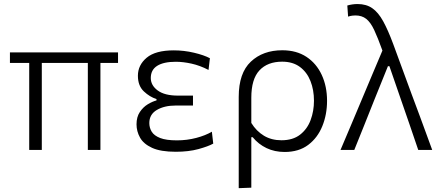

<svg xmlns="http://www.w3.org/2000/svg" viewBox="-20 -762 2246 976"><path d="M128.5 0V-442H30.5V-495.5H580V-442H490.5V0H426.5V-442H192.5V0Z M873.5 9.5Q796.5 9.5 753 -10.5Q709.5 -30.5 691.8 -62.5Q674 -94.5 674 -130Q674 -167.5 690.8 -192.5Q707.5 -217.5 731 -231.8Q754.5 -246 775.5 -251.5V-258.5Q741.5 -269 711.2 -297.5Q681 -326 681 -377Q681 -431 725.5 -468.5Q770 -506 863.5 -506Q915.5 -506 966.2 -494Q1017 -482 1047 -466L1040 -406.5Q996.5 -429 953.8 -438.5Q911 -448 873.5 -448Q812 -448 779.2 -427.5Q746.5 -407 746.5 -365.5Q746.5 -328 781.8 -302Q817 -276 884.5 -276H961V-225.5H872.5Q815.5 -225.5 777.2 -203Q739 -180.5 739 -136.5Q739 -112.5 751.2 -92.5Q763.5 -72.5 794 -60.5Q824.5 -48.5 879.5 -48.5Q930.5 -48.5 977.8 -61Q1025 -73.5 1057 -92.5L1064 -32Q1039 -18 989 -4.2Q939 9.5 873.5 9.5Z M1193.5 194.5V-269.5Q1193.5 -390.5 1255 -448.5Q1316.5 -506.5 1415 -506.5Q1487 -506.5 1537.8 -473Q1588.5 -439.5 1615.5 -381.2Q1642.5 -323 1642.5 -249.5Q1642.5 -180 1618.5 -120.8Q1594.5 -61.5 1546.8 -25.5Q1499 10.5 1427 10.5Q1376 10.5 1334.8 -9.2Q1293.5 -29 1264.5 -64.5H1257.5V192ZM1410.5 -49Q1469 -49 1505.5 -77.5Q1542 -106 1559 -151.8Q1576 -197.5 1576 -250Q1576 -305 1558.2 -350Q1540.5 -395 1504.5 -421.8Q1468.5 -448.5 1414.5 -448.5Q1340 -448.5 1298.8 -404.2Q1257.5 -360 1257.5 -265V-137Q1283 -95.5 1321.5 -72.2Q1360 -49 1410.5 -49Z M1711 0Q1739.5 -67.5 1770.5 -140.5Q1801 -213.5 1830 -282Q1852 -334 1876 -391.5Q1900 -448.5 1924 -505Q1900.5 -570.5 1882 -609.8Q1863.5 -649 1841.5 -666.2Q1819.5 -683.5 1786.5 -683.5Q1781.5 -683.5 1771.5 -682.5Q1761.5 -681.5 1749.5 -677.5L1745.5 -734Q1757.5 -737.5 1770.8 -739.5Q1784 -741.5 1797.5 -741.5Q1842 -741.5 1872.5 -720.2Q1903 -699 1927.8 -654Q1952.5 -609 1978.5 -539L2072 -284.5Q2096.5 -218 2114.5 -170.5Q2132 -122.5 2146.8 -82.5Q2161.5 -42.5 2177 0H2106Q2084 -64.5 2062 -129Q2039.5 -193.5 2017 -259L1959.5 -425.5H1952L1883.5 -256Q1857 -189 1831.5 -125.5Q1806 -62 1781 0Z"/></svg>

Font: Heraclito Light
Style: Regular
Weight: 300
Designer: Kostas Bartsokas (font) & Cristiano Sobral (main changes)
Foundry: Kostas Bartsokas (font) & Cristiano Sobral (main changes)
Version: Version 1.00;July 8, 2020;FontCreator 13.0.0.2655 64-bit